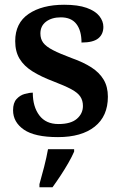

<svg xmlns="http://www.w3.org/2000/svg" viewBox="-20 -567 516 808"><path d="M224 10Q126 10 80.5 -21.5Q35 -53 35 -103Q35 -134 49.5 -150Q64 -166 83.5 -171.5Q103 -177 118 -177Q118 -118 145.5 -81.5Q173 -45 226 -45Q278 -45 303.5 -67Q329 -89 329 -121Q329 -144 318 -160.5Q307 -177 280 -191.5Q253 -206 206 -224Q153 -244 117 -266.5Q81 -289 62.5 -319.5Q44 -350 44 -394Q44 -470 100.5 -508.5Q157 -547 250 -547Q308 -547 344.5 -534Q381 -521 398 -499.5Q415 -478 415 -454Q415 -423 393.5 -405.5Q372 -388 323 -388Q323 -438 301.5 -466Q280 -494 236 -494Q198 -494 174 -476Q150 -458 150 -426Q150 -403 162 -387Q174 -371 203 -356Q232 -341 283 -322Q331 -305 364.5 -283.5Q398 -262 416 -232Q434 -202 434 -160Q434 -78 378.5 -34Q323 10 224 10ZM146 208Q155 177 165.5 136Q176 95 182 61H292V71Q283 92 267.5 119Q252 146 234.5 172.5Q217 199 201 221H146Z"/></svg>

Font: Noto Naskh Arabic SemiBold
Style: Regular
Weight: 600
Designer: Monotype Design Team, David Williams, Mohamad Dakak and Nizar Qandah
Foundry: Monotype Imaging Inc.
Version: Version 2.016